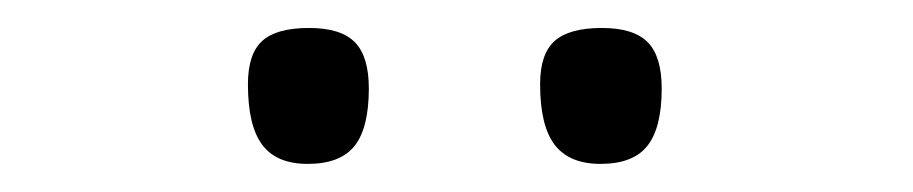

<svg xmlns="http://www.w3.org/2000/svg" viewBox="-20 -754 656 138"><path d="M411.6 -636.2Q435.1 -636.2 445.3 -649.2Q455.6 -662.1 455.6 -690.4Q455.6 -713.4 445.6 -723.6Q435.5 -733.9 412.6 -733.9Q389.2 -733.9 378.7 -724.6Q368.2 -715.3 368.2 -693.4Q368.2 -663.6 378.7 -649.9Q389.2 -636.2 411.6 -636.2ZM201.2 -636.2Q224.6 -636.2 234.9 -649.2Q245.1 -662.1 245.1 -690.4Q245.1 -713.4 235.1 -723.6Q225.1 -733.9 202.1 -733.9Q178.7 -733.9 168.5 -724.6Q158.2 -715.3 158.2 -693.4Q158.2 -663.6 168.5 -649.9Q178.7 -636.2 201.2 -636.2Z"/></svg>

Font: Pinar FD VF
Style: Regular
Weight: 300
Designer: Amin Abedi
Version: Version 2.000